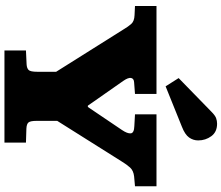

<svg xmlns="http://www.w3.org/2000/svg" viewBox="-88 -932 1019 884"><g transform="rotate(90 422.0 -489.5)"><path d="M212 0V-99L276 -102Q293 -103 301.5 -111Q310 -119 310 -152V-238L115 -548Q102 -570 89.5 -584Q77 -598 49 -599L7 -601V-700H412V-601L359 -597Q341 -596 338.5 -583Q336 -570 352 -547L466 -384H472L578 -541Q595 -566 593.5 -581.5Q592 -597 560 -598L506 -601V-700H837V-601L792 -597Q765 -594 751 -578.5Q737 -563 723 -540L536 -243V-148Q536 -120 543 -111Q550 -102 572 -101L636 -99V0ZM377 -742 339 -802 494 -953Q511 -970 523.5 -974.5Q536 -979 549 -979Q587 -979 606.5 -952.5Q626 -926 626 -892Q626 -869 612.5 -850Q599 -831 563 -817Z"/></g></svg>

Font: Literata Variable Black
Style: Regular
Weight: 900
Designer: Latin by Veronika Burian and Jose Scaglione. Greek by Irene Vlachou. Cyrillic by Vera Evstafieva.
Foundry: TypeTogether
Version: Version 3.021